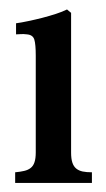

<svg xmlns="http://www.w3.org/2000/svg" viewBox="-20 -724 228 414"><path d="M14.6 -673.8Q25.9 -675.3 40.8 -678.5Q55.7 -681.6 71 -685.5Q86.4 -689.5 100.6 -694.1Q114.7 -698.7 124.5 -703.6L133.3 -696.3V-395Q133.3 -381.8 136 -373.5Q138.7 -365.2 144.3 -360.6Q149.9 -356 158.2 -354.2Q166.5 -352.5 178.2 -352.5V-329.6H12.7V-352.5Q23.9 -353.5 32.2 -355.5Q40.5 -357.4 46.1 -361.8Q51.8 -366.2 54.4 -374.3Q57.1 -382.3 57.1 -395.5V-604Q57.1 -628.4 54 -638.7Q50.8 -648.9 38.1 -649.9Q30.8 -650.9 24.4 -650.4Q18.1 -649.9 14.6 -649.9Z"/></svg>

Font: Varendra
Style: Regular
Weight: 700
Designer: Jacob Thomas
Foundry: Bangla Type Foundry
Version: Version 1.008